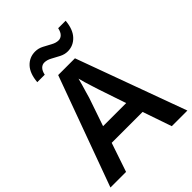

<svg xmlns="http://www.w3.org/2000/svg" viewBox="-256 -1052 1182 1182"><g transform="rotate(-45 335.5 -460.5)"><path d="M534 0 469 -189H200L136 0H0L262 -717H408L670 0ZM374 -483Q370 -497 362 -521Q354 -545 346.5 -570.5Q339 -596 335 -613Q330 -593 322.5 -567Q315 -541 308 -518Q301 -495 298 -483L235 -299H436ZM140 -777Q146 -848 180 -884Q214 -920 264 -920Q292 -920 318 -906.5Q344 -893 368.5 -879.5Q393 -866 415 -866Q433 -866 446.5 -879.5Q460 -893 466 -921H531Q525 -851 490.5 -814.5Q456 -778 407 -778Q380 -778 354 -791.5Q328 -805 303.5 -818.5Q279 -832 256 -832Q238 -832 224.5 -818.5Q211 -805 205 -777Z"/></g></svg>

Font: Noto Sans Hanifi Rohingya SemiBold
Style: Regular
Weight: 600
Version: Version 2.101